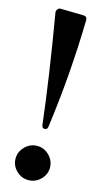

<svg xmlns="http://www.w3.org/2000/svg" viewBox="-112 -737 412 776"><g transform="rotate(15 93.5 -348.5)"><path d="M116 -225Q114 -214 103 -214Q93 -214 91 -226Q69 -415 24 -680Q23 -687 28 -693.5Q33 -700 40 -700L136 -698Q152 -698 152 -682Q147 -451 116 -225ZM42.5 -118.5Q64 -140 93 -140Q122 -140 143.5 -118.5Q165 -97 165 -68Q165 -39 143.5 -18Q122 3 93 3Q64 3 42.5 -18Q21 -39 21 -68Q21 -97 42.5 -118.5Z"/></g></svg>

Font: Triodion Unicode
Style: Normal
Weight: 400
Version: Version 1.1